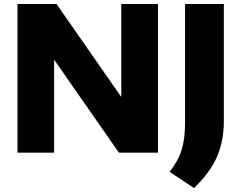

<svg xmlns="http://www.w3.org/2000/svg" viewBox="-20 -760 1202 956"><path d="M67 0V-740H261.5L584 -277V-740H766.5V0H572L249.5 -463V0ZM946 176.5 824.5 95.5Q867.5 41 884.5 -14.2Q901.5 -69.5 901.5 -150V-740H1094.5V-153.5Q1094.5 -60.5 1061.5 18Q1028.5 96.5 946 176.5Z"/></svg>

Font: Encode Sans Semi Expanded ExtraBold
Style: Regular
Weight: 800
Width: 6
Designer: Multiple Designers
Foundry: Impallari Type
Version: Version 3.000; ttfautohint (v1.8.3) -l 8 -r 50 -G 200 -x 14 